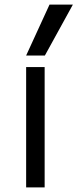

<svg xmlns="http://www.w3.org/2000/svg" viewBox="-20 -810 335 830"><path d="M93 0V-520H173V0ZM174 -570H93L194 -790H295Z"/></svg>

Font: M PLUS 1
Style: Regular
Weight: 400
Designer: Coji Morishita
Foundry: UNDERFOREST DESIGN
Version: Version 1.001